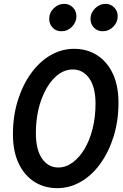

<svg xmlns="http://www.w3.org/2000/svg" viewBox="-20 -964 640 995"><path d="M277 11Q210 11 158 -22Q106 -55 76.5 -117.5Q47 -180 47 -268Q47 -362 72 -442.5Q97 -523 140.5 -583.5Q184 -644 241.5 -677.5Q299 -711 364 -711Q431 -711 483 -678Q535 -645 564.5 -582.5Q594 -520 594 -432Q594 -338 569 -257.5Q544 -177 500.5 -116.5Q457 -56 399.5 -22.5Q342 11 277 11ZM282 -96Q321 -96 356 -121.5Q391 -147 418 -192Q445 -237 460 -297.5Q475 -358 475 -427Q475 -512 442.5 -558Q410 -604 357 -604Q305 -604 261.5 -560Q218 -516 192 -441Q166 -366 166 -273Q166 -188 198 -142Q230 -96 282 -96ZM298 -802Q271 -802 253 -820.5Q235 -839 235 -866Q235 -898 258.5 -921Q282 -944 313 -944Q339 -944 357.5 -925.5Q376 -907 376 -880Q376 -849 353 -825.5Q330 -802 298 -802ZM512 -802Q485 -802 467 -820.5Q449 -839 449 -866Q449 -897 472.5 -920.5Q496 -944 527 -944Q553 -944 571.5 -925.5Q590 -907 590 -880Q590 -849 567 -825.5Q544 -802 512 -802Z"/></svg>

Font: Red Hat Mono Medium
Style: Italic
Weight: 500
Italic angle: -12°
Monospace: yes
Designer: Pentagram, MCKL
Foundry: Pentagram, MCKL
Version: Version 1.023; ttfautohint (v1.8.3)